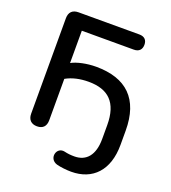

<svg xmlns="http://www.w3.org/2000/svg" viewBox="-158 -821 1005 1128"><g transform="rotate(20 344.5 -257.5)"><path d="M417 190C551 190 636 102 636 -57V-146C636 -344 534 -440 345 -440C287 -440 227 -427 193 -408V-610H518C550 -610 567 -628 567 -658C567 -688 550 -705 518 -705H138C101 -705 80 -685 80 -647V-50C80 -13 101 8 137 8C174 8 193 -13 193 -50V-309C232 -331 280 -342 334 -342C457 -342 523 -281 523 -140V-53C523 47 479 99 404 99C380 99 362 97 341 92C287 80 266 161 325 179C350 186 390 190 417 190Z"/></g></svg>

Font: SN Pro Medium
Style: Regular
Weight: 500
Designer: Tobias Whetton
Foundry: Supernotes
Version: Version 1.003;Glyphs 3.3 (3324)